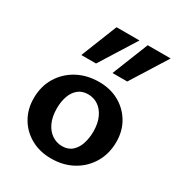

<svg xmlns="http://www.w3.org/2000/svg" viewBox="-173 -823 879 949"><g transform="rotate(30 267.0 -349.0)"><path d="M258 13Q194 13 143.5 -15Q93 -43 64.5 -92Q36 -141 36 -203Q36 -271 67.5 -323Q99 -375 153.5 -404.5Q208 -434 277 -434Q341 -434 390.5 -406.5Q440 -379 469 -330.5Q498 -282 498 -219Q498 -152 467 -99.5Q436 -47 382 -17Q328 13 258 13ZM275 -67Q310 -67 332 -87Q354 -107 364 -139Q374 -171 374 -206Q374 -254 358.5 -287Q343 -320 317.5 -337Q292 -354 260 -354Q226 -354 203.5 -335Q181 -316 170.5 -285Q160 -254 160 -217Q160 -169 175.5 -135.5Q191 -102 217.5 -84.5Q244 -67 275 -67ZM133 -505 215 -711H346L217 -505ZM311 -505 393 -711H524L395 -505Z"/></g></svg>

Font: Ysabeau Office
Style: Bold
Weight: 700
Designer: Christian Thalmann (Catharsis Fonts)
Version: Version 2.001;gftools[0.9.30]; featfreeze: tnum,lnum,ss02